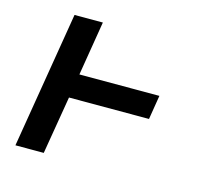

<svg xmlns="http://www.w3.org/2000/svg" viewBox="-82 -613 763 707"><g transform="rotate(15 300.0 -260.0)"><path d="M33 0 119 -520H227L193 -313H498L483 -221H178L141 0Z"/></g></svg>

Font: Iosevka Etoile SmBdObl
Style: Regular
Weight: 600
Italic angle: -9°
Designer: Belleve Invis
Foundry: Belleve Invis
Version: Version 15.5.2; ttfautohint (v1.8.4)